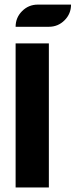

<svg xmlns="http://www.w3.org/2000/svg" viewBox="-20 -826 333 846"><path d="M195.3 0H48.8V-634.8H195.3ZM195.3 -708H48.8Q48.8 -748.5 77.4 -777.1Q106 -805.7 146.5 -805.7H293Q293 -765.1 264.4 -736.6Q235.8 -708 195.3 -708Z"/></svg>

Font: Audex
Style: Regular
Weight: 400
Designer: GGBotNet
Foundry: GGBotNet
Version: 1.00